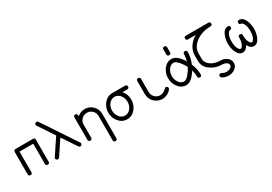

<svg xmlns="http://www.w3.org/2000/svg" viewBox="27 -1479 3596 2539"><g transform="rotate(-30 1825.0 -209.5)"><path d="M390.4 -34.4Q390.4 -5.9 361.8 -5.9Q332.8 -5.9 332.8 -34.4V-342.5H123.8V-28.6Q123.8 0 95 0Q66.4 0 66.4 -28.6V-371.1Q66.4 -382.6 75.1 -391.1Q83.7 -399.7 95 -399.7H362.1Q390.4 -399.7 390.4 -371.6Z M884.8 -28.1Q884.8 -16.6 875.6 -8.2Q866.5 0.2 855.2 0.2Q841.1 0.2 832.3 -12.5L684.6 -234.1L537.1 -12.5Q528.3 0.2 513.9 0.2Q502.4 0.2 493.4 -8.2Q484.4 -16.6 484.4 -28.1Q484.4 -36.6 490 -44.4L650.4 -285.2L490 -526.4Q484.4 -533.9 484.4 -542.7Q484.4 -554.2 493.4 -562.9Q502.4 -571.5 513.9 -571.5Q528.3 -571.5 537.1 -558.3L879.2 -44.4Q884.8 -36.6 884.8 -28.1Z M1321.5 143.1Q1321.5 171.4 1293.2 171.4Q1264.6 171.4 1264.6 143.1V-228.3Q1264.6 -275.4 1231.1 -309Q1197.5 -342.5 1150.4 -342.5Q1103.3 -342.5 1069.8 -309Q1036.4 -275.4 1036.4 -228.3V-28.6Q1036.4 0 1007.6 0Q979 0 979 -28.6V-371.1Q979 -399.7 1007.6 -399.7Q1036.9 -399.7 1036.4 -355.7Q1085.2 -399.7 1150.4 -399.7Q1221.2 -399.7 1271.4 -349.4Q1321.5 -299.1 1321.5 -228.3Z M1797.1 -371.1Q1797.1 -342.5 1768.6 -342.5H1695.6Q1748 -283.2 1748 -199.7Q1748 -121.3 1700.4 -63Q1649.7 0 1572.8 0Q1496.6 0 1445.3 -63Q1397.5 -121.3 1397.5 -199.7Q1397.5 -277.8 1445.3 -336.7Q1496.6 -399.7 1572.8 -399.7H1768.6Q1797.1 -399.7 1797.1 -371.1ZM1690.7 -199.7Q1690.7 -254.2 1659.7 -295.9Q1625.2 -342.5 1572.8 -342.5Q1520.5 -342.5 1485.8 -295.9Q1454.3 -254.2 1454.3 -199.7Q1454.3 -145.5 1485.8 -103.3Q1520.5 -57.1 1572.8 -57.1Q1625.2 -57.1 1659.7 -103.3Q1690.7 -145.5 1690.7 -199.7Z M2253.7 -85.9Q2253.7 -78.4 2247.6 -68.6Q2227.3 -37.6 2187.7 -18.6Q2149.7 0 2110.4 0Q2040 0 1989.6 -50.3Q1939.2 -100.6 1939.2 -171.4V-371.1Q1939.2 -399.7 1968.3 -399.7Q1996.6 -399.7 1996.6 -371.1V-171.4Q1996.6 -124.3 2030 -90.7Q2063.5 -57.1 2110.4 -57.1Q2152.1 -57.1 2184.7 -85.9Q2217.3 -114.7 2224.1 -114.7Q2235.6 -114.7 2244.6 -106.1Q2253.7 -97.4 2253.7 -85.9Z M2504.2 -485.1Q2504.2 -456.8 2475.6 -456.8Q2447 -456.8 2447 -485.1V-561Q2447 -589.8 2475.6 -589.8Q2504.2 -589.8 2504.2 -561ZM2709.7 -28.6Q2709.7 0 2681.2 0Q2652.6 0 2652.6 -28.6Q2652.6 -79.3 2637.2 -130.9Q2557.6 0 2475.6 0Q2401.9 0 2353.8 -64.7Q2310.1 -123.5 2310.1 -199.7Q2310.1 -276.1 2353.8 -335Q2401.9 -399.7 2475.6 -399.7Q2557.6 -399.7 2637.2 -268.6Q2652.6 -320.3 2652.6 -371.1Q2652.6 -399.7 2681.2 -399.7Q2709.7 -399.7 2709.7 -371.1Q2709.7 -288.3 2672.9 -199.7Q2709.7 -111.3 2709.7 -28.6ZM2610.6 -199.7Q2588.9 -244.1 2554 -285.9Q2507.8 -342.5 2475.6 -342.5Q2426.3 -342.5 2394.5 -293.9Q2366.9 -252.2 2366.9 -199.7Q2366.9 -147.5 2394.5 -105.7Q2426.3 -57.1 2475.6 -57.1Q2507.8 -57.1 2554 -113.3Q2588.9 -155.5 2610.6 -199.7Z M3166 -542.2Q3166 -513.7 3137.5 -513.7Q3068.8 -513.7 3008.1 -493.7Q2932.1 -468.3 2881.8 -417Q2823.2 -357.9 2823.2 -285.2V-199.7Q2823.2 -155 2859.6 -118.2Q2890.9 -86.9 2937 -71Q2977.5 -57.1 3022.9 -57.1Q3077.4 -57.1 3118.9 -27.6Q3166 5.6 3166 57.1Q3166 108.9 3118.9 142.3Q3077.4 171.4 3022.9 171.4Q2992.7 171.4 2957.5 158.7Q2913.3 143.1 2913.3 118.2Q2913.3 107.2 2922.1 97.9Q2930.9 88.6 2941.9 88.6Q2947.3 88.6 2973.9 101.3Q3000.5 114 3022.9 114Q3052.2 114 3077.9 100.6Q3108.9 84.2 3108.9 57.1Q3108.9 30.3 3077.9 14.2Q3052.2 0 3022.9 0Q2927.2 0 2851.8 -51Q2766.4 -108.6 2766.4 -199.7V-285.2Q2766.4 -357.2 2809.1 -419.2Q2847.7 -475.6 2914.1 -513.7H2794.9Q2766.4 -513.7 2766.4 -542.2Q2766.4 -570.6 2794.9 -570.6H3137.5Q3166 -570.6 3166 -542.2Z M3622.3 -199.7Q3622.3 -131.6 3597.9 -74.5Q3566.2 0 3507.8 0Q3454.3 0 3422.4 -64.9Q3390.6 0 3337.2 0Q3278.6 0 3247.1 -74.5Q3222.7 -131.6 3222.7 -199.7Q3222.7 -267.8 3247.1 -325.2Q3278.6 -399.7 3337.2 -399.7Q3365.5 -399.7 3365.5 -371.1Q3365.5 -342.5 3337.2 -342.5Q3329.3 -342.5 3318.6 -332.3Q3279.5 -293.2 3279.5 -199.7Q3279.5 -106.4 3318.6 -67.1Q3329.3 -57.1 3337.2 -57.1Q3344.2 -57.1 3355.2 -67.1Q3393.8 -106.4 3393.8 -199.7Q3393.8 -228.3 3422.4 -228.3Q3450.7 -228.3 3450.7 -199.7Q3450.7 -106.4 3489.7 -67.1Q3500.5 -57.1 3507.8 -57.1Q3515.4 -57.1 3526.4 -67.1Q3565.2 -106.4 3565.2 -199.7Q3565.2 -293.2 3526.4 -332.3Q3515.4 -342.5 3507.8 -342.5Q3479.2 -342.5 3479.2 -371.1Q3479.2 -399.7 3507.8 -399.7Q3566.2 -399.7 3597.9 -325.2Q3622.3 -267.8 3622.3 -199.7Z"/></g></svg>

Font: EnergyBar
Style: Regular
Weight: 400
Italic angle: -10°
Version: 1.0 2000-03-28